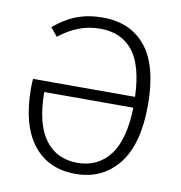

<svg xmlns="http://www.w3.org/2000/svg" viewBox="-80 -770 807 855"><g transform="rotate(10 324.0 -342.5)"><path d="M582 -346Q582 -169 510 -79Q438 11 317 11Q193 11 124.5 -77Q56 -165 56 -332Q56 -358 58 -373H519Q514 -515 462 -580Q410 -645 315 -645Q263 -645 218.5 -628Q174 -611 129 -576L98 -614Q147 -656 199.5 -676Q252 -696 317 -696Q443 -696 512.5 -610Q582 -524 582 -346ZM520 -324H117Q118 -180 170.5 -109.5Q223 -39 317 -39Q408 -39 462 -108Q516 -177 520 -324Z"/></g></svg>

Font: Fira Sans Light
Style: Regular
Weight: 300
Designer: bBox Type GmbH & Carrois Corporate GbR & Edenspiekermann AG
Foundry: bBox Type GmbH & Carrois Corporate GbR & Edenspiekermann AG
Version: Version 4.301